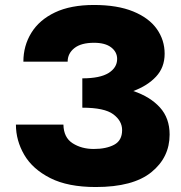

<svg xmlns="http://www.w3.org/2000/svg" viewBox="-20 -734 727 772"><path d="M365 18Q253 18 182 -18Q111 -54 77.5 -111.5Q44 -169 44 -233H235Q236 -181 272 -158Q308 -135 357 -135Q407 -135 439 -152Q471 -169 471 -211Q471 -248 435.5 -274.5Q400 -301 311 -301V-419Q382 -419 416.5 -440.5Q451 -462 451 -497Q451 -525 427 -543.5Q403 -562 358 -562Q306 -562 279 -540.5Q252 -519 252 -486H74Q74 -550 106 -602Q138 -654 201 -684Q264 -714 358 -714Q452 -714 515.5 -688Q579 -662 610.5 -617.5Q642 -573 642 -518Q642 -463 607.5 -426Q573 -389 516 -368Q584 -345 623 -302Q662 -259 662 -193Q662 -101 588.5 -41.5Q515 18 365 18Z"/></svg>

Font: Jost* Heavy
Style: Regular
Weight: 800
Version: Version 3.7